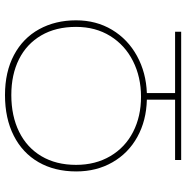

<svg xmlns="http://www.w3.org/2000/svg" viewBox="-8 -746 764 789"><g transform="rotate(90 374.5 -352.0)"><path d="M64 -282Q64 -365 103 -430Q142 -495 210.5 -532.5Q279 -570 363 -573V-689H111V-714H638V-689H390V-573Q476 -571 543 -534Q610 -497 647.5 -431.5Q685 -366 685 -283Q685 -194 647 -128Q609 -62 538 -26Q467 10 371 10Q276 10 206.5 -27Q137 -64 100.5 -130.5Q64 -197 64 -282ZM658 -282Q658 -362 622 -423Q586 -484 522.5 -516.5Q459 -549 378 -549Q297 -549 231.5 -516Q166 -483 128.5 -422.5Q91 -362 91 -282Q91 -199 126 -139Q161 -79 224 -47.5Q287 -16 371 -16Q457 -16 522 -48Q587 -80 622.5 -140Q658 -200 658 -282Z"/></g></svg>

Font: Noto Sans Georgian Thin
Style: Regular
Weight: 250
Designer: Monotype Design team
Foundry: Monotype Imaging Inc.
Version: Version 1.000